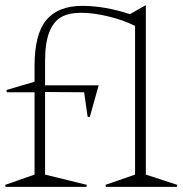

<svg xmlns="http://www.w3.org/2000/svg" viewBox="-22 -729 714 749"><path d="M112.8 -472.2Q112.8 -596.2 158.9 -651.1Q205.1 -706.1 298.8 -706.1Q386.7 -706.1 484.9 -673.8L546.9 -709V-47.9L669.9 -7.8L668 0H391.1L389.2 -7.8L504.9 -47.9V-627.9Q459.5 -650.9 400.6 -665Q341.8 -679.2 293 -679.2Q245.6 -678.7 216.1 -661.9Q186.5 -645 170.2 -603.3Q153.8 -561.5 153.8 -491.2V-396H362.8L328.1 -272L319.8 -273.9L306.2 -369.1L153.8 -370.1V-47.9L316.9 -7.8L314.9 0H0L-2 -7.8L112.8 -47.9V-369.1H4.9L2.9 -377.9L112.8 -410.2Z"/></svg>

Font: Halibut Thin
Style: Regular
Weight: 250
Designer: Matteo Maggi
Foundry: Collletttivo
Version: Version 3.080 | FøM Fix